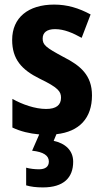

<svg xmlns="http://www.w3.org/2000/svg" viewBox="-20 -577 451 837"><path d="M299 128C299 79 265 48 214 37L226 8C326 -3 381 -62 381 -161C381 -249 331 -291 256 -329C180 -370 166 -381 166 -409C166 -435 184 -450 220 -450C260 -450 298 -433 336 -412L375 -514C323 -542 273 -557 216 -557C103 -557 33 -500 33 -403C33 -319 74 -273 153 -234C234 -195 246 -178 246 -151C246 -119 225 -102 181 -102C133 -102 76 -122 34 -146V-21C70 -4 108 5 151 9L120 80C169 85 193 101 193 127C193 150 177 161 150 161C133 161 112 159 94 154V231C114 237 138 240 167 240C257 240 299 198 299 128Z"/></svg>

Font: Noto Sans Myanmar Condensed
Style: Bold
Weight: 700
Width: 3
Designer: Monotype Design Team
Foundry: Monotype Imaging Inc.
Version: Version 2.107